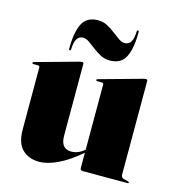

<svg xmlns="http://www.w3.org/2000/svg" viewBox="-101 -739 765 835"><g transform="rotate(15 282.0 -321.5)"><path d="M45 -109V-386Q45 -394 36.5 -394H17Q11 -394 11 -398.5Q11 -401.5 16 -403L205.5 -455.5Q215.5 -458 219 -458Q226 -458 226 -451V-128Q226 -69 273 -69Q304 -69 331 -92L332.5 -93.5V-386Q332.5 -394 324 -394H304.5Q298.5 -394 298.5 -398.5Q298.5 -401.5 303.5 -403L493 -455.5Q502.5 -458 506.5 -458Q513.5 -458 513.5 -451V-32Q513.5 -15.5 525.5 -13L544.5 -8.5Q550.5 -7 550.5 -4Q550.5 0 545.5 0H344.5Q332.5 0 332.5 -11V-79.5Q278 -33 232 -11.5Q186 10 149.5 10Q103 10 74 -18Q45 -46 45 -109ZM332.5 -495Q309.5 -495 290.5 -505Q271.5 -515 255 -528Q238.5 -541 224 -551Q209.5 -561 196 -561Q160 -561 158.5 -499Q158.5 -493 154 -493Q149.5 -493 149.5 -499Q149.5 -573 169.2 -612Q189 -651 239.5 -651Q262.5 -651 281.5 -641Q300.5 -631 317 -618Q333.5 -605 348 -595Q362.5 -585 376 -585Q412 -585 413.5 -647Q413.5 -653 418 -653Q422.5 -653 422.5 -647Q422.5 -573 402.8 -534Q383 -495 332.5 -495Z"/></g></svg>

Font: Fraunces 144pt Black
Style: Regular
Weight: 900
Version: Version 1.000;[0bf87f6ff]